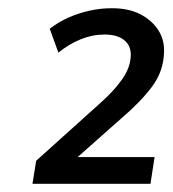

<svg xmlns="http://www.w3.org/2000/svg" viewBox="-20 -729 420 467"><path d="M59 -282 68 -338 228 -482Q259 -510 278 -537.5Q297 -565 298 -593Q299 -618 282 -631.5Q265 -645 234 -645Q205 -645 176.5 -633.5Q148 -622 122 -601L101 -659Q123 -676 147 -686.5Q171 -697 197.5 -703Q224 -709 252 -709Q293 -709 321 -694.5Q349 -680 364.5 -656.5Q380 -633 379 -603Q378 -556 350 -518.5Q322 -481 275 -441L143 -324L142 -347H356L346 -282Z"/></svg>

Font: Nunito Sans 12pt Medium
Style: Italic
Weight: 500
Italic angle: -9°
Designer: Vernon Adams
Foundry: Vernon Adams
Version: Version 3.101;gftools[0.9.27]